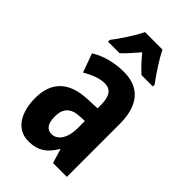

<svg xmlns="http://www.w3.org/2000/svg" viewBox="-235 -845 933 933"><g transform="rotate(45 232.0 -378.0)"><path d="M300 -766H180C163 -728 117 -658 86 -618V-606H165C185 -624 211 -653 240 -687C268 -653 293 -626 316 -606H394V-618C357 -668 322 -722 300 -766ZM245 -557C179 -557 120 -541 71 -511L106 -414C151 -440 187 -452 218 -452C260 -452 279 -423 279 -364V-341L211 -338C93 -333 29 -275 29 -162C29 -74 65 10 155 10C219 10 257 -17 290 -73H292L314 0H409V-363C409 -491 352 -557 245 -557ZM242 -252 279 -254V-203C279 -137 250 -94 209 -94C177 -94 160 -118 160 -167C160 -221 187 -249 242 -252Z"/></g></svg>

Font: Noto Sans Lao Looped ExtraCondensed
Style: Bold
Weight: 700
Width: 2
Designer: Mark Frömberg, Ben Mitchell
Foundry: The Fontpad Ltd
Version: Version 1.002